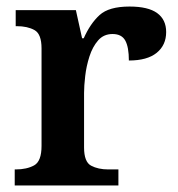

<svg xmlns="http://www.w3.org/2000/svg" viewBox="-20 -567 543 587"><path d="M25 0V-49H28Q62 -49 84.5 -61.5Q107 -74 107 -121V-419Q107 -463 85.5 -475Q64 -487 31 -487H28V-536H212L231 -450H236Q256 -495 284.5 -521Q313 -547 376 -547Q433 -547 460.5 -527Q488 -507 488 -469Q488 -429 459 -405.5Q430 -382 374 -382Q374 -423 363 -443Q352 -463 324 -463Q297 -463 280 -443.5Q263 -424 253.5 -394.5Q244 -365 240.5 -334.5Q237 -304 237 -283V-116Q237 -72 258.5 -60.5Q280 -49 311 -49H342V0Z"/></svg>

Font: Noto Serif Thai SemiBold
Style: Regular
Weight: 600
Designer: Monotype Design Team
Foundry: Monotype Imaging Inc.
Version: Version 2.001; ttfautohint (v1.8.4.7-5d5b)